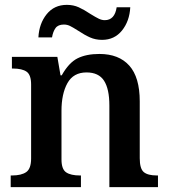

<svg xmlns="http://www.w3.org/2000/svg" viewBox="-20 -770 697 790"><path d="M24 -48H29Q68 -48 88 -62Q108 -76 108 -118V-422Q108 -462 89.5 -475Q71 -488 33 -488H29V-536H216L229 -460H234Q263 -512 299 -530Q335 -548 389 -548Q469 -548 512 -500Q555 -452 555 -353V-119Q555 -76 571.5 -62Q588 -48 626 -48H630V0H430V-336Q430 -404 408 -438Q386 -472 336 -472Q282 -472 257.5 -428Q233 -384 233 -314V-114Q233 -74 252 -61Q271 -48 309 -48H313V0H24ZM301 -644Q279 -658 267.5 -663.5Q256 -669 243 -669Q219 -669 208.5 -654.5Q198 -640 194 -616H138Q141 -673 172 -711.5Q203 -750 255 -750Q282 -750 304 -740Q326 -730 353 -712Q374 -699 386.5 -693Q399 -687 411 -687Q452 -687 460 -740H516Q513 -683 482 -644.5Q451 -606 400 -606Q373 -606 350.5 -616Q328 -626 301 -644Z"/></svg>

Font: Noto Serif SemiBold
Style: Regular
Weight: 600
Designer: Monotype Design Team
Foundry: Monotype Imaging Inc.
Version: Version 1.001